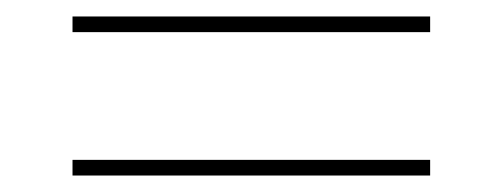

<svg xmlns="http://www.w3.org/2000/svg" viewBox="-20 -465 610 233"><path d="M68 -445H502V-426H68ZM68 -271H502V-252H68Z"/></svg>

Font: Bitter Pro Thin
Style: Regular
Weight: 250
Designer: Sol Matas, and Bitter project Authors
Foundry: Sol Matas
Version: Version 1.010